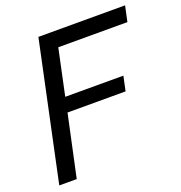

<svg xmlns="http://www.w3.org/2000/svg" viewBox="-128 -820 874 929"><g transform="rotate(-20 308.5 -355.0)"><path d="M170.9 -710H617.2L600.1 -629.9H244.1L193.8 -393.1H493.2L477.1 -317.9H178.2L109.9 0H20Z"/></g></svg>

Font: Rawline Medium
Style: Italic
Weight: 500
Italic angle: -12°
Designer: Matt McInerney, Pablo Impallari, Rodrigo Fuenzalida
Foundry: Matt McInerney, Pablo Impallari, Rodrigo Fuenzalida
Version: Version 4.020;PS 004.020;hotconv 1.0.88;makeotf.lib2.5.64775